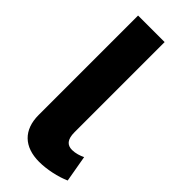

<svg xmlns="http://www.w3.org/2000/svg" viewBox="-240 -770 818 818"><g transform="rotate(45 169.0 -360.5)"><path d="M53 -730V-131C53 -41 105 9 196 9C241 9 298 -3 338 -21L317 -141C301 -133 279 -126 259 -126C230 -126 213 -143 213 -187V-730Z"/></g></svg>

Font: FIGSv2-sans-serif ExtraBold
Style: Regular
Weight: 800
Designer: Matt McInerney, Pablo Impallari, Rodrigo Fuenzalida,Mirko Velimirovic
Foundry: Matt McInerney, Pablo Impallari, Rodrigo Fuenzalida
Version: Version 4.021;hotconv 1.0.109;makeotfexe 2.5.65596